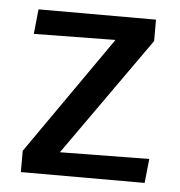

<svg xmlns="http://www.w3.org/2000/svg" viewBox="-40 -489 496 528"><g transform="rotate(5 207.5 -225.0)"><path d="M36.3 0V-58.7L263.9 -384.7L38.7 -381.7L45.7 -450H370V-390.9L138.5 -63.7L385 -66.7L378 0Z"/></g></svg>

Font: Ancizar Sans Thin
Style: Regular
Weight: 100
Designer: Cesar Puertas, Viviana Monsalve, Julian Moncada, Julian Prieto, Jose Castro, Mariel Hernandez, Felipe Aragon, Sara Alarc
Version: Version 8.100